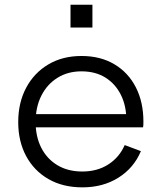

<svg xmlns="http://www.w3.org/2000/svg" viewBox="-20 -777 673 806"><path d="M326 9.5Q243.5 9.5 183 -25.5Q122.5 -60.5 89.5 -122.2Q56.5 -184 56.5 -264.5Q56.5 -346 89.8 -408.5Q123 -471 182.8 -506.5Q242.5 -542 322 -542Q402 -542 460.5 -507Q519 -472 550.5 -410Q582 -348 582 -267Q582 -257.5 581.8 -252Q581.5 -246.5 580.5 -242.5H509.5Q510 -248.5 510.2 -255.8Q510.5 -263 510.5 -272.5Q510.5 -332 487.8 -378.2Q465 -424.5 423 -451Q381 -477.5 322 -477.5Q264.5 -477.5 221 -450.2Q177.5 -423 153.5 -375.2Q129.5 -327.5 129.5 -264.5Q129.5 -203.5 153.2 -156.8Q177 -110 221 -83.5Q265 -57 325.5 -57Q388.5 -57 434.8 -86.8Q481 -116.5 503.5 -168L571.5 -142.5Q542 -72 477.2 -31.2Q412.5 9.5 326 9.5ZM102 -242.5V-298H559L580 -242.5ZM276 -757H368V-661.5H276Z"/></svg>

Font: Hepta Slab ExtraLight
Style: Regular
Weight: 400
Version: Version 1.102